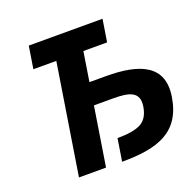

<svg xmlns="http://www.w3.org/2000/svg" viewBox="-121 -798 924 920"><g transform="rotate(-20 341.5 -338.0)"><path d="M534.9 -214C528.7 -174.7 512.6 -148.2 486.8 -134.5C461 -120.8 421.1 -114 367.1 -114L349 0C529.3 0 652 -37.9 679.4 -211C704 -366.3 587.3 -412 416.3 -412H332.3L356 -562H477L495.1 -676H119.1L101 -562H218L129 0H267L314.5 -300H412.5C494.2 -300 546.5 -287.6 534.9 -214Z"/></g></svg>

Font: Fog Sans
Style: It
Weight: 700
Foundry: Intel Corporation
Version: Version 1.00